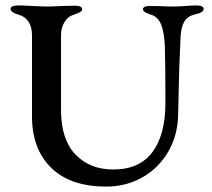

<svg xmlns="http://www.w3.org/2000/svg" viewBox="-20 -674 780 708"><path d="M98 -245V-544Q98 -575 85 -594Q72 -613 51 -619Q19 -628 19 -641Q19 -654 47 -654Q65 -654 99 -652Q137 -650 155 -650Q173 -650 211 -652L255 -653Q283 -653 283 -640Q283 -634 276.5 -630Q270 -626 259.5 -622.5Q249 -619 245 -617Q230 -612 217.5 -592Q205 -572 205 -543V-269Q205 -160 258 -104.5Q311 -49 398 -49Q494 -49 542 -113Q590 -177 590 -295Q590 -430 588 -501Q586 -551 575.5 -580Q565 -609 542 -618Q540 -619 529.5 -622.5Q519 -626 513 -630.5Q507 -635 507 -640Q507 -652 536 -652L582 -651Q594 -650 619 -650Q637 -650 665 -652Q691 -654 703 -654Q731 -654 731 -641Q731 -628 700 -621Q672 -615 660 -595Q648 -575 646 -541Q640 -425 638 -299L637 -254Q636 -176 600.5 -115Q565 -54 505 -20Q445 14 372 14Q239 14 168.5 -55.5Q98 -125 98 -245Z"/></svg>

Font: EB Garamond Medium
Style: Regular
Weight: 500
Designer: Georg Duffner and Octavio Pardo
Foundry: Georg Duffner
Version: Version 1.000